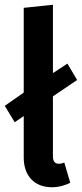

<svg xmlns="http://www.w3.org/2000/svg" viewBox="-20 -774 345 809"><path d="M228 -84C210 -84 203 -96 203 -115V-368L305 -437L264 -506L203 -466V-754L80 -741V-384L0 -328L42 -259L80 -285V-110C80 -33 125 15 199 15C229 15 257 6 276 -4L251 -89C246 -87 237 -84 228 -84Z"/></svg>

Font: Fira Sans Condensed Medium
Style: Regular
Weight: 500
Width: 3
Designer: Carrois Corporate & Edenspiekermann AG
Foundry: Carrois Corporate GbR & Edenspiekermann AG
Version: Version 4.202;PS 004.202;hotconv 1.0.88;makeotf.lib2.5.64775